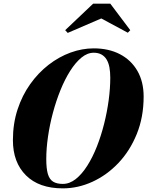

<svg xmlns="http://www.w3.org/2000/svg" viewBox="-20 -1026 810 1056"><path d="M325.5 10Q194.5 10 122.8 -61.5Q51 -133 51 -255Q51 -346 76.5 -423.8Q102 -501.5 146.2 -563.5Q190.5 -625.5 247.2 -669.5Q304 -713.5 367.8 -736.8Q431.5 -760 495.5 -760Q578 -760 639.8 -727.8Q701.5 -695.5 735.8 -636Q770 -576.5 770 -495Q770 -381.5 732.2 -288.8Q694.5 -196 631 -129.2Q567.5 -62.5 488.2 -26.2Q409 10 325.5 10ZM325.5 -14.5Q363 -14.5 397 -41.5Q431 -68.5 460.2 -114.8Q489.5 -161 512.8 -220Q536 -279 552.5 -344.5Q569 -410 577.8 -475.5Q586.5 -541 586.5 -599Q586.5 -630.5 581.8 -655.8Q577 -681 566.2 -698.8Q555.5 -716.5 538 -726.2Q520.5 -736 495.5 -736Q460.5 -736 427.8 -709Q395 -682 365.8 -635.8Q336.5 -589.5 312.5 -530.2Q288.5 -471 271 -405.5Q253.5 -340 244 -274.5Q234.5 -209 234.5 -151Q234.5 -99 243.2 -69.2Q252 -39.5 272 -27Q292 -14.5 325.5 -14.5ZM352.5 -845 338.5 -860 492.5 -1006H586.5L696.5 -860L683 -846L537 -924.5Z"/></svg>

Font: Bodoni Moda 9pt ExtraBold
Style: Italic
Weight: 800
Italic angle: -13°
Designer: Owen Earl
Foundry: indestructible type
Version: Version 2.004